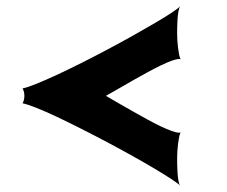

<svg xmlns="http://www.w3.org/2000/svg" viewBox="-20 -647 790 669"><path d="M607.9 -625.5 609.4 -627.4ZM58.6 -287.1Q62.5 -293.9 63.7 -300.5Q64.9 -307.1 64.9 -313Q64.9 -318.8 63.7 -325.4Q62.5 -332 58.6 -338.9Q75.7 -342.3 106.9 -355Q138.2 -367.7 178.2 -386.2Q218.3 -404.8 263.9 -427.7Q309.6 -450.7 355.5 -475.1Q401.4 -499.5 444.1 -523.4Q486.8 -547.4 521.2 -567.6Q555.7 -587.9 578.9 -603.3Q602.1 -618.7 607.9 -625.5Q604 -619.6 601.8 -607.4Q599.6 -595.2 598.6 -581.1Q597.7 -566.9 597.4 -553Q597.2 -539.1 597.2 -529.3Q597.2 -520.5 597.9 -507.1Q598.6 -493.7 600.3 -480.5Q602.1 -467.3 604.2 -456.3Q606.4 -445.3 609.4 -440.9Q607.9 -441.4 604.5 -441.4Q594.7 -441.4 577.9 -435.3Q561 -429.2 539.6 -418.7Q518.1 -408.2 493.7 -395Q469.2 -381.8 444.1 -367.4Q418.9 -353 394.5 -338.9Q370.1 -324.7 349.1 -313Q370.1 -300.8 394.5 -286.6Q418.9 -272.5 444.1 -258.3Q469.2 -244.1 493.7 -230.7Q518.1 -217.3 539.6 -207Q561 -196.8 577.9 -190.7Q594.7 -184.6 604.5 -184.6Q607.9 -184.6 609.4 -185.1Q606.4 -180.7 604.2 -169.7Q602.1 -158.7 600.3 -145.5Q598.6 -132.3 597.9 -118.9Q597.2 -105.5 597.2 -96.7Q597.2 -86.9 597.4 -73Q597.7 -59.1 598.6 -44.7Q599.6 -30.3 601.6 -18.3Q603.5 -6.3 607.4 -0.5Q601.1 -7.3 577.6 -22.7Q554.2 -38.1 519.8 -58.6Q485.4 -79.1 442.6 -103Q399.9 -127 354.2 -151.1Q308.6 -175.3 263.2 -198.2Q217.8 -221.2 178 -240Q138.2 -258.8 106.9 -271.2Q75.7 -283.7 58.6 -287.1ZM607.9 -0.5 609.4 1.5Z"/></svg>

Font: Arbutus
Style: Regular
Weight: 400
Designer: Karolina Lach
Foundry: Sorkin Type Co.
Version: Version 1.003